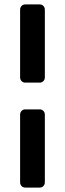

<svg xmlns="http://www.w3.org/2000/svg" viewBox="-20 -849 294 869"><path d="M95 -475Q84 -475 77.5 -482Q71 -489 71 -499V-805Q71 -815 77.5 -822Q84 -829 95 -829H159Q170 -829 176.5 -822Q183 -815 183 -805V-499Q183 -489 176.5 -482Q170 -475 159 -475ZM95 0Q84 0 77.5 -7Q71 -14 71 -24V-330Q71 -340 77.5 -347Q84 -354 95 -354H159Q170 -354 176.5 -347Q183 -340 183 -330V-24Q183 -14 176.5 -7Q170 0 159 0Z"/></svg>

Font: Rubik Medium
Style: Regular
Weight: 500
Designer: Hubert and Fischer
Foundry: Hubert and Fischer
Version: Version 2.300; ttfautohint (v1.8.4.7-5d5b);gftools[0.9.30]